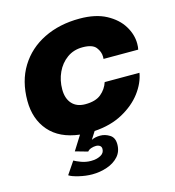

<svg xmlns="http://www.w3.org/2000/svg" viewBox="-111 -636 860 944"><g transform="rotate(-15 318.5 -164.0)"><path d="M329 40.5Q353.5 40.5 376.5 54.8Q399.5 69 399.5 103Q399.5 140.5 377 165.2Q354.5 190 318.5 202.2Q282.5 214.5 243 214.5Q210.5 214.5 175 206Q139.5 197.5 126.5 188L169.5 124.5Q179 130.5 203.2 139.8Q227.5 149 253.5 149Q282.5 149 302.8 138.2Q323 127.5 323 106.5Q323 95 315 89.5Q307 84 295.5 84Q283.5 84 271 88.2Q258.5 92.5 252 101L188.5 83L234.5 10Q133 -2 80.2 -63Q27.5 -124 27.5 -217Q27.5 -317.5 72.5 -390.2Q117.5 -463 197 -502.2Q276.5 -541.5 379.5 -541.5Q460.5 -541.5 514.2 -512.8Q568 -484 595 -440Q622 -396 622 -349.5Q622 -331 619 -319.5H442.5Q443 -324 443 -331Q443 -356 425.2 -378.8Q407.5 -401.5 357 -401.5Q311.5 -401.5 277.8 -377Q244 -352.5 225.8 -312.8Q207.5 -273 207.5 -227Q207.5 -180.5 231.5 -154Q255.5 -127.5 299 -127.5Q351.5 -127.5 379.5 -150.8Q407.5 -174 418.5 -208H595.5Q587 -157.5 550.8 -109.2Q514.5 -61 453.2 -27.5Q392 6 308.5 11.5L284 50Q302 40.5 329 40.5Z"/></g></svg>

Font: Epilogue ExtraBold
Style: Italic
Weight: 800
Italic angle: -12°
Designer: Tyler Finck
Foundry: Etcetera Type Co
Version: Version 2.111; ttfautohint (v1.8.3)